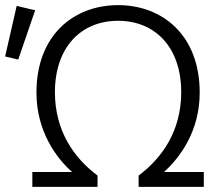

<svg xmlns="http://www.w3.org/2000/svg" viewBox="-45 -728 870 748"><path d="M335 0V-44C243 -113 169 -218 169 -369C169 -542 269 -647 415 -647C561 -647 661 -542 661 -369C661 -218 587 -113 495 -44V0H749V-58H594C654 -112 733 -215 733 -367C733 -592 587 -708 415 -708C243 -708 97 -592 97 -367C97 -217 175 -111 236 -58H81V0ZM26 -496 92 -688 20 -705 -25 -508Z"/></svg>

Font: Repo Light
Style: Regular
Weight: 300
Designer: Stefan Peev
Foundry: Context Ltd
Version: Version 001.502